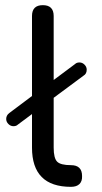

<svg xmlns="http://www.w3.org/2000/svg" viewBox="-20 -724 396 744"><path d="M4 -263Q4 -277 16 -286L104 -352V-662Q104 -704 146 -704Q188 -704 188 -662V-414L271 -476Q277 -482 288 -482Q299 -482 307.5 -473.5Q316 -465 316 -454Q316 -438 304 -431L188 -345V-152Q188 -111 201.5 -97.5Q215 -84 255 -84Q298 -84 298 -42Q299 -22 288 -11Q277 0 255 0Q104 0 104 -152V-282L49 -241Q43 -235 32 -235Q21 -235 12.5 -243.5Q4 -252 4 -263Z"/></svg>

Font: Jura
Style: Bold
Weight: 700
Designer: Daniel Johnson, Alexei Vanyashin
Foundry: Daniel Johnson
Version: Version 5.103